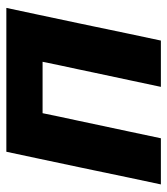

<svg xmlns="http://www.w3.org/2000/svg" viewBox="20 -560 539 620"><g transform="rotate(-90 290.0 -249.5)"><path d="M5 0Q16 -53.5 27 -103.5Q37.5 -153.5 50.5 -216L61 -266Q77 -341 88 -393.5Q99 -445.5 110.5 -499H575Q563.5 -445.5 552.5 -393.5Q541.5 -341 525.5 -266L515 -216Q502 -153.5 491.5 -103.5Q480.5 -53.5 469.5 0H320Q331.5 -53.5 342 -103.5Q352.5 -153.5 366 -216L376.5 -266Q384 -300.5 390 -328.8Q396 -357 401 -382H235Q230 -357 224 -328.8Q218 -300.5 210.5 -266L200 -216.5Q186.5 -154 176 -103.8Q165.5 -53.5 154 0Z"/></g></svg>

Font: Heraclito
Style: Bold Italic
Weight: 700
Italic angle: -12°
Designer: Kostas Bartsokas (font) & Cristiano Sobral (main changes)
Foundry: Kostas Bartsokas (font) & Cristiano Sobral (main changes)
Version: Version 1.00;July 8, 2020;FontCreator 13.0.0.2655 64-bit